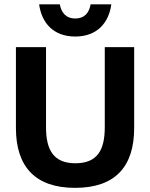

<svg xmlns="http://www.w3.org/2000/svg" viewBox="-20 -872 707 904"><path d="M334.2 -700C438.3 -700 492.5 -765.8 504.2 -851.7H406.7C400 -814.2 380 -785 334.2 -785C289.2 -785 268.3 -814.2 261.7 -851.7H164.2C175.8 -765.8 230 -700 334.2 -700ZM333.3 12.5C522.5 12.5 611.7 -87.5 611.7 -269.2V-650H473.3V-273.3C473.3 -166.7 439.2 -103.3 335 -103.3C231.7 -103.3 196.7 -166.7 196.7 -273.3V-650H55V-269.2C55 -87.5 145.8 12.5 333.3 12.5Z"/></svg>

Font: Familjen Grotesk GF
Style: Bold
Weight: 700
Designer: Anders Wikstroem, Jonas Baeckman, Matilda Gysing, Kristian Moeller
Foundry: Familjen STHLM AB
Version: Version 2.000; Beta; Release 4; Build 6